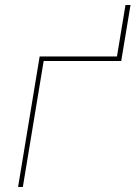

<svg xmlns="http://www.w3.org/2000/svg" viewBox="-20 -745 540 765"><path d="M52 0 138 -520H446L480 -725H500L463 -502H154L71 0Z"/></svg>

Font: Iosevka SS04 Thin
Style: Italic
Weight: 100
Italic angle: -9°
Monospace: yes
Designer: Belleve Invis
Foundry: Belleve Invis
Version: Version 19.0.0; ttfautohint (v1.8.4)